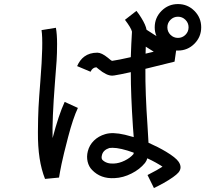

<svg xmlns="http://www.w3.org/2000/svg" viewBox="-20 -870 1040 964"><path d="M244.1 -176.8Q274.4 -293 304.7 -358.4L371.1 -328.1Q346.7 -276.4 322.3 -183.1Q297.9 -89.8 289.1 -46.9Q280.3 -3.9 276.4 21.5L206.1 28.3Q187.5 -18.6 178.7 -76.2Q169.9 -133.8 170.4 -207.5Q170.9 -281.2 173.3 -329.1Q175.8 -377 182.6 -461.9Q198.2 -659.2 188.5 -718.8L260.7 -730.5Q266.6 -698.2 266.6 -649.9Q266.6 -601.6 264.2 -564.9Q261.7 -528.3 255.9 -456.1Q241.2 -265.6 244.1 -176.8ZM874 -616.2Q869.1 -616.2 864.3 -616.2L856.4 -560.5Q784.2 -542 710 -524.4Q709 -405.3 720.7 -237.3Q724.6 -176.8 725.6 -153.3Q774.4 -131.8 813.5 -108.4Q862.3 -79.1 877 -57.6Q896.5 -28.3 876 -3.9Q858.4 16.6 801.8 48.8Q775.4 63.5 752.9 74.2L720.7 8.8Q743.2 -2.9 766.6 -15.6Q783.2 -25.4 795.9 -33.2Q765.6 -53.7 719.7 -75.2Q715.8 -61.5 708 -51.8Q681.6 -19.5 640.6 1Q598.6 22.5 554.7 24.4Q485.4 28.3 442.4 -16.6Q425.8 -33.2 419.9 -58.6Q414.1 -84 420.9 -110.4Q428.7 -141.6 451.7 -164.1Q474.6 -186.5 507.8 -196.3Q544.9 -208 607.4 -193.4Q627.9 -188.5 651.4 -181.6Q650.4 -196.3 647.5 -232.4Q636.7 -394.5 636.7 -507.8Q580.1 -495.1 553.7 -491.2Q547.9 -490.2 543 -490.2Q514.6 -490.2 474.6 -523.4Q466.8 -530.3 463.9 -532.2Q444.3 -531.2 434.6 -509.8L367.2 -538.1Q380.9 -569.3 403.3 -585.9Q429.7 -605.5 468.8 -605.5Q490.2 -605.5 521.5 -580.1Q538.1 -565.4 543 -564.5Q572.3 -568.4 636.7 -583Q638.7 -647.5 642.6 -710.9Q638.7 -729.5 607.4 -770.5L665 -815.4Q677.7 -799.8 689.5 -780.3Q711.9 -744.1 715.8 -720.7Q737.3 -706.1 765.6 -688.5Q756.8 -709 756.8 -732.4Q756.8 -781.2 791 -815.4Q825.2 -849.6 873.5 -849.6Q921.9 -849.6 956.1 -815.4Q990.2 -781.2 990.2 -732.9Q990.2 -684.6 956.1 -650.4Q921.9 -616.2 874 -616.2ZM650.4 -96.7Q650.4 -98.6 651.4 -103.5Q584 -127.9 544.9 -127.9Q535.2 -127.9 529.3 -127Q499 -117.2 492.2 -92.8Q487.3 -75.2 494.1 -67.4Q514.6 -46.9 550.8 -48.8Q578.1 -49.8 606 -63.5Q633.8 -77.1 650.4 -96.7ZM710.9 -600.6Q730.5 -605.5 752 -610.4Q731.4 -623 711.9 -635.7Q710.9 -618.2 710.9 -600.6ZM835.9 -695.3Q851.6 -679.7 873.5 -679.7Q895.5 -679.7 911.1 -695.3Q926.8 -710.9 926.8 -732.9Q926.8 -754.9 911.1 -770.5Q895.5 -786.1 873.5 -786.1Q851.6 -786.1 835.9 -770.5Q820.3 -754.9 820.3 -732.9Q820.3 -710.9 835.9 -695.3Z"/></svg>

Font: irohakakuC Regular
Style: Regular
Weight: 400
Designer: [Source Han Sans]
Ryoko NISHIZUKA Ë•øÂ°öÊ∂ºÂ≠ê (kana & ideographs); Paul D. Hunt (Latin, Greek & Cyrillic); Wenlong ZHAN
Version: Version 1.001.20160904